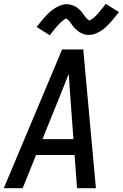

<svg xmlns="http://www.w3.org/2000/svg" viewBox="-20 -997 650 1017"><path d="M0 0 309 -735H421L488 0H388L375 -176H171L100 0ZM205 -260H369L352 -490Q350 -519 348 -548Q346 -577 344 -606Q332 -577 321 -548Q310 -519 298 -490ZM244 -810 174 -854Q188 -872 200 -886.5Q212 -901 223 -913Q234 -925 245.5 -935Q257 -945 271.5 -954Q286 -963 302 -969Q318 -975 334 -975Q339 -975 343.5 -974Q348 -973 353 -972Q358 -971 362.5 -969.5Q367 -968 372 -966Q377 -964 381 -961.5Q385 -959 388.5 -956.5Q392 -954 396 -950.5Q400 -947 403.5 -943.5Q407 -940 410.5 -936.5Q414 -933 416.5 -929.5Q419 -926 420.5 -923Q422 -920 426 -915Q430 -910 433.5 -906Q437 -902 440 -898.5Q443 -895 447.5 -893Q452 -891 451 -887L455 -889Q460 -891 463 -893Q466 -895 470 -898.5Q474 -902 476.5 -903.5Q479 -905 481 -907Q483 -909 485 -911Q487 -913 489.5 -915.5Q492 -918 494.5 -920.5Q497 -923 499.5 -926Q502 -929 504.5 -932Q507 -935 510 -938.5Q513 -942 515.5 -945.5Q518 -949 521 -952.5Q524 -956 527.5 -960Q531 -964 534 -968.5Q537 -973 540 -977L610 -933Q596 -915 584 -900.5Q572 -886 561 -874Q550 -862 539 -852Q528 -842 513 -832.5Q498 -823 482.5 -817.5Q467 -812 451 -812Q446 -812 441 -812.5Q436 -813 431 -814Q426 -815 421.5 -817Q417 -819 412 -821Q407 -823 403 -825.5Q399 -828 395.5 -830.5Q392 -833 388 -836.5Q384 -840 380.5 -843.5Q377 -847 373.5 -850.5Q370 -854 367.5 -857.5Q365 -861 363 -863.5Q361 -866 357.5 -871Q354 -876 350.5 -880.5Q347 -885 344 -888.5Q341 -892 336.5 -894Q332 -896 333 -900L329 -898Q324 -896 321 -894Q318 -892 314 -888.5Q310 -885 307.5 -883Q305 -881 303 -879.5Q301 -878 299 -875.5Q297 -873 294.5 -871Q292 -869 289.5 -866Q287 -863 284.5 -860.5Q282 -858 279.5 -855Q277 -852 274 -848.5Q271 -845 268.5 -841.5Q266 -838 263 -834.5Q260 -831 256.5 -827Q253 -823 250 -818.5Q247 -814 244 -810Z"/></svg>

Font: Iosevka Md Ex Obl
Style: Regular
Weight: 500
Width: 7
Italic angle: -9°
Monospace: yes
Designer: Belleve Invis
Foundry: Belleve Invis
Version: Version 32.5.0; ttfautohint (v1.8.4)